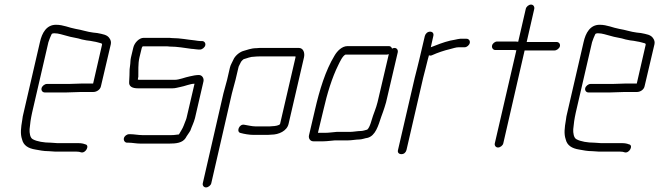

<svg xmlns="http://www.w3.org/2000/svg" viewBox="-20 -633 2874 837"><path d="M201 -11C172 -11 141 -16 123 -26C111 -32 108 -54 109 -70C111 -93 114 -115 120 -142L191 -449C193 -457 202 -478 205 -484C206 -487 213 -488 216 -488C237 -488 252 -481 270 -477C291 -470 317 -468 337 -461L357 -457C362 -456 367 -456 373 -455L389 -452C398 -451 414 -446 422 -444C423 -444 425 -441 425 -439L386 -269H341C328 -269 294 -267 279 -267H184C175 -267 163 -258 161 -248C159 -238 166 -230 175 -230H270C284 -230 320 -232 333 -232H387C401 -232 417 -242 420 -257L463 -440C465 -449 463 -458 458 -465C448 -482 428 -484 404 -489L386 -491C360 -494 336 -503 310 -507C281 -512 257 -525 224 -525C183 -525 163 -490 154 -449L83 -142C80 -131 78 -120 77 -110C71 -76 68 -49 76 -26C82 1 103 14 135 19C153 22 169 26 192 26C203 26 211 28 222 28H314C323 28 327 29 333 31C354 37 373 -1 351 -4C344 -7 334 -9 322 -9H230C220 -9 212 -11 201 -11Z M561 -425 551 -383C548 -371 549 -359 547 -347L545 -331C545 -314 544 -294 543 -276C541 -256 557 -248 581 -248H732C746 -248 755 -252 767 -254C785 -257 809 -268 828 -268L793 -118C790 -107 784 -96 781 -86C776 -72 767 -60 760 -47L743 -45C738 -44 732 -44 726 -44H600C583 -44 564 -48 549 -48H543C533 -48 522 -40 520 -30C518 -20 525 -11 534 -11H540C557 -11 573 -7 592 -7H718C748 -7 775 -10 789 -31C794 -41 804 -53 810 -64C816 -82 825 -98 830 -118L867 -278C870 -292 861 -306 847 -306C833 -306 821 -303 807 -300C786 -296 762 -285 741 -285H590C587 -285 584 -285 581 -286C581 -290 582 -294 583 -298C584 -324 581 -353 588 -383L598 -424C598 -425 600 -428 602 -431H701C708 -431 713 -431 720 -430C753 -430 785 -424 815 -420C824 -420 837 -417 845 -417H852C861 -417 873 -426 875 -436C877 -446 870 -454 861 -454H854C846 -454 837 -456 829 -457C797 -460 766 -467 730 -467C723 -468 717 -468 710 -468H606C587 -468 566 -447 561 -425Z M901 166 991 -226C994 -240 1004 -272 1007 -286L1019 -337C1020 -342 1021 -345 1023 -348L1031 -364C1033 -367 1039 -373 1042 -375C1058 -379 1070 -386 1090 -386C1099 -387 1105 -387 1109 -387H1268C1269 -385 1268 -383 1268 -382L1201 -93C1199 -86 1177 -83 1169 -83C1162 -82 1154 -82 1147 -82H1094C1078 -82 1060 -87 1046 -89C1022 -95 1008 -56 1030 -53C1044 -49 1067 -45 1085 -45H1138C1145 -45 1154 -45 1163 -46C1195 -46 1231 -62 1238 -93L1305 -382C1310 -403 1302 -424 1283 -424H1118C1113 -424 1107 -424 1098 -423C1074 -423 1057 -415 1038 -410C1022 -404 1004 -389 997 -372C992 -360 985 -351 982 -337L970 -285C967 -272 957 -239 954 -226L864 166C862 175 868 184 878 184C888 184 899 175 901 166Z M1505 -58H1447C1433 -57 1413 -54 1398 -54H1366L1390 -154C1406 -224 1427 -294 1455 -350C1462 -364 1473 -389 1486 -395H1666C1669 -395 1672 -396 1675 -397L1626 -188C1621 -169 1620 -167 1614 -150L1606 -128C1600 -111 1593 -78 1581 -68C1574 -66 1561 -62 1554 -62C1539 -62 1520 -58 1505 -58ZM1346 -17H1390C1404 -17 1426 -20 1440 -21H1497C1513 -21 1532 -25 1547 -25C1558 -25 1572 -31 1582 -32C1617 -41 1629 -85 1642 -124L1650 -146C1656 -163 1657 -167 1663 -187L1714 -405C1716 -415 1710 -424 1700 -424C1697 -424 1692 -423 1689 -421C1687 -428 1682 -432 1675 -432H1495C1471 -432 1450 -411 1438 -390C1399 -326 1373 -241 1353 -154L1327 -43C1324 -30 1332 -17 1346 -17Z M1832 -476 1808 -374C1803 -351 1794 -319 1788 -294L1715 21C1712 32 1719 39 1730 39C1741 39 1749 32 1752 21L1825 -295C1831 -320 1840 -351 1845 -374L1850 -392C1855 -390 1859 -390 1865 -393C1887 -403 1916 -413 1942 -419C1955 -422 1967 -427 1980 -427H2006C2015 -427 2026 -436 2028 -446C2030 -456 2023 -464 2014 -464H1986C1979 -463 1971 -462 1964 -460L1943 -456C1913 -449 1884 -437 1858 -427L1869 -476C1872 -487 1866 -495 1855 -495C1844 -495 1835 -487 1832 -476Z M2272 -594 2239 -451C2232 -452 2226 -452 2219 -452H2147C2138 -452 2127 -444 2125 -434C2123 -424 2130 -415 2139 -415H2211C2217 -415 2224 -415 2231 -414L2137 -8C2135 1 2141 10 2151 10C2161 10 2172 1 2174 -8L2267 -413H2397C2407 -413 2419 -422 2421 -432C2423 -442 2416 -450 2406 -450H2276L2309 -594C2311 -604 2305 -613 2295 -613C2285 -613 2274 -604 2272 -594Z M2571 -11C2542 -11 2511 -16 2493 -26C2481 -32 2478 -54 2479 -70C2481 -93 2484 -115 2490 -142L2561 -449C2563 -457 2572 -478 2575 -484C2576 -487 2583 -488 2586 -488C2607 -488 2622 -481 2640 -477C2661 -470 2687 -468 2707 -461L2727 -457C2732 -456 2737 -456 2743 -455L2759 -452C2768 -451 2784 -446 2792 -444C2793 -444 2795 -441 2795 -439L2756 -269H2711C2698 -269 2664 -267 2649 -267H2554C2545 -267 2533 -258 2531 -248C2529 -238 2536 -230 2545 -230H2640C2654 -230 2690 -232 2703 -232H2757C2771 -232 2787 -242 2790 -257L2833 -440C2835 -449 2833 -458 2828 -465C2818 -482 2798 -484 2774 -489L2756 -491C2730 -494 2706 -503 2680 -507C2651 -512 2627 -525 2594 -525C2553 -525 2533 -490 2524 -449L2453 -142C2450 -131 2448 -120 2447 -110C2441 -76 2438 -49 2446 -26C2452 1 2473 14 2505 19C2523 22 2539 26 2562 26C2573 26 2581 28 2592 28H2684C2693 28 2697 29 2703 31C2724 37 2743 -1 2721 -4C2714 -7 2704 -9 2692 -9H2600C2590 -9 2582 -11 2571 -11Z"/></svg>

Font: Electronic
Style: SeLtIt
Weight: 300
Version: Version 1.011